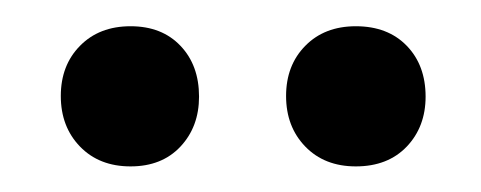

<svg xmlns="http://www.w3.org/2000/svg" viewBox="-20 -644 376 150"><path d="M82 -514Q57.5 -514 42.5 -529.5Q27.5 -545 27.5 -569Q27.5 -593 42.5 -608.2Q57.5 -623.5 82 -623.5Q106.5 -623.5 121 -608.2Q135.5 -593 135.5 -568.5Q135.5 -545 121 -529.5Q106.5 -514 82 -514ZM258 -514Q233.5 -514 218.5 -529.5Q203.5 -545 203.5 -569Q203.5 -593 218.5 -608.2Q233.5 -623.5 258 -623.5Q283 -623.5 297.8 -608.2Q312.5 -593 312.5 -568.5Q312.5 -545 297.8 -529.5Q283 -514 258 -514Z"/></svg>

Font: Fraunces 60pt
Style: Regular
Weight: 400
Version: Version 1.000;[b76b70a41]